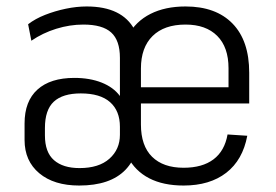

<svg xmlns="http://www.w3.org/2000/svg" viewBox="-20 -567 854 594"><path d="M225 7Q147 7 101.5 -31Q56 -69 56 -134V-185Q56 -254 96 -290Q136 -326 210 -326Q258 -326 294.5 -311.5Q331 -297 351 -270V-388Q351 -442 324 -466.5Q297 -491 238 -491Q196 -491 154 -478Q112 -465 77 -441L67 -492Q89 -509 119.5 -521Q150 -533 183.5 -540Q217 -547 248 -547Q303 -547 340 -529Q377 -511 396 -475.5Q415 -440 415 -388V-187Q415 -90 368 -41.5Q321 7 225 7ZM226 -47Q286 -47 318.5 -76Q351 -105 351 -150V-175Q351 -224 320.5 -251Q290 -278 230 -278Q174 -278 146.5 -252.5Q119 -227 119 -171V-148Q119 -96 147 -71.5Q175 -47 226 -47ZM548 7Q485 7 441.5 -15.5Q398 -38 375 -82Q352 -126 352 -189V-351Q352 -413 376 -457Q400 -501 445.5 -524Q491 -547 554 -547Q648 -547 699.5 -494Q751 -441 751 -342V-247H404V-297H698L687 -270V-356Q687 -421 652 -456Q617 -491 554 -491Q488 -491 452 -455.5Q416 -420 416 -355V-182Q416 -116 450.5 -82Q485 -48 548 -48Q606 -48 640.5 -74Q675 -100 684 -151L745 -147Q731 -72 680 -32.5Q629 7 548 7Z"/></svg>

Font: Pathway Extreme SemiCondensed ExtraLight
Style: Regular
Weight: 250
Width: 4
Version: Version 1.001;gftools[0.9.26]